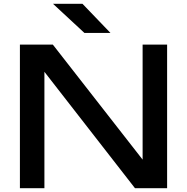

<svg xmlns="http://www.w3.org/2000/svg" viewBox="-20 -983 977 1003"><path d="M779 -80 725 -74V-750H853V0H685L159 -676L212 -682V0H84V-750H256ZM411 -963 557 -811H421L257 -963Z"/></svg>

Font: Bounded
Style: Regular
Weight: 400
Designer: Vlad Churkin
Version: Version 1.0